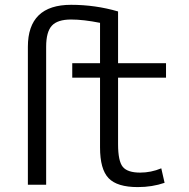

<svg xmlns="http://www.w3.org/2000/svg" viewBox="-20 -760 777 790"><path d="M465.8 -440.4V-167Q465.8 -96.7 485.4 -73.2Q504.9 -49.8 556.6 -49.8Q601.6 -49.8 643.6 -67.4L657.2 -7.8Q606.4 9.8 546.9 9.8Q461.9 9.8 426.8 -26.9Q391.6 -63.5 391.6 -153.3V-440.4H277.3V-500H391.6V-666Q323.2 -679.7 272.5 -679.7Q216.8 -679.7 193.4 -654.3Q169.9 -628.9 169.9 -567.4V0H94.7V-567.4Q94.7 -740.2 272.5 -740.2Q372.1 -740.2 465.8 -712.9V-500H663.1V-440.4Z"/></svg>

Font: Mgen+ 1c regular
Style: Regular
Weight: 400
Designer: [Source Han Sans]
Ryoko NISHIZUKA  (kana & ideographs); Paul D. Hunt (Latin, Greek & Cyrillic); Wenlong ZHANG  (bopomofo
Version: Version 1.059.20150602